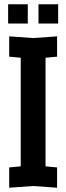

<svg xmlns="http://www.w3.org/2000/svg" viewBox="-20 -874 310 898"><path d="M23 4V-91L77 -96V-604L23 -609V-704L135 -696L247 -704V-609L193 -604V-96L247 -91V4L135 -4ZM18 -764V-854H110V-764ZM160 -764V-854H252V-764Z"/></svg>

Font: Tektur Condensed Medium
Style: Regular
Weight: 500
Width: 3
Designer: Adam Jagosz
Foundry: Adam Jagosz
Version: Version 1.005;gftools[0.9.30]